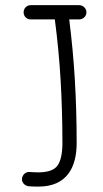

<svg xmlns="http://www.w3.org/2000/svg" viewBox="-20 -690 392 730"><path d="M69.8 -643.1C69.8 -627.9 81.5 -616.2 96.7 -616.2H188.5C198.7 -537.6 206.1 -460.9 210.4 -386.2C214.8 -311.5 217.3 -231.4 217.3 -146.5C217.3 -106.4 210.9 -77.6 198.7 -60.5C186.5 -43.5 162.1 -34.7 126 -34.7C114.7 -34.7 103.5 -35.2 92.8 -36.1C78.6 -37.6 64.9 -25.9 63.5 -10.7C62 3.4 74.2 16.6 88.4 18.1C100.6 19 113.3 19.5 126 19.5C233.9 19.5 271.5 -53.2 271.5 -146.5C271.5 -231 269 -311 264.6 -386.2C260.3 -461.4 252.9 -538.1 243.2 -616.2H280.8C295.9 -616.2 308.6 -627.9 308.6 -643.1C308.6 -658.2 295.9 -670.4 280.8 -670.4H96.7C81.5 -670.4 69.8 -658.2 69.8 -643.1Z"/></svg>

Font: Mikhak Light
Style: Regular
Weight: 300
Designer: Amin Abedi
Version: Version 3.2